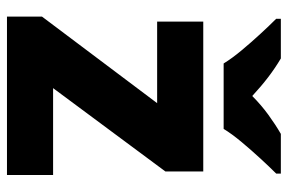

<svg xmlns="http://www.w3.org/2000/svg" viewBox="-154 -652 806 537"><g transform="rotate(90 248.5 -383.0)"><path d="M469 0H26V-98L268 -420H40V-549H459V-443L226 -129H469ZM157 -606Q143 -629 120.5 -656Q98 -683 74.5 -708.5Q51 -734 32 -753V-766H143Q170 -750 195.5 -730.5Q221 -711 248 -686Q273 -711 300.5 -731Q328 -751 354 -766H465V-753Q447 -735 423.5 -709.5Q400 -684 377 -656.5Q354 -629 340 -606Z"/></g></svg>

Font: Noto Sans Bengali ExtraBold
Style: Regular
Weight: 800
Designer: Jelle Bosma - Monotype Design Team
Foundry: Monotype Imaging Inc.
Version: Version 2.003; ttfautohint (v1.8.4.7-5d5b)